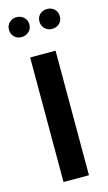

<svg xmlns="http://www.w3.org/2000/svg" viewBox="-114 -697 414 737"><g transform="rotate(-15 93.0 -329.0)"><path d="M144 -495V0H43V-495ZM-8 -619Q-8 -636 3.5 -647Q15 -658 32 -658Q49 -658 61 -647Q73 -636 73 -619Q73 -601 61 -590Q49 -579 32 -579Q15 -579 3.5 -590Q-8 -601 -8 -619ZM113 -619Q113 -636 124.5 -647Q136 -658 153 -658Q171 -658 182.5 -647Q194 -636 194 -619Q194 -601 182.5 -590Q171 -579 153 -579Q136 -579 124.5 -590.5Q113 -602 113 -619Z"/></g></svg>

Font: Moniqa Extra Bold Narrow Heading
Style: Regular
Weight: 800
Width: 4
Designer: Rajesh Rajput
Foundry: Rajesh Rajput
Version: Version 1.000;December 15, 2022;FontCreator 14.0.0.2794 32-b